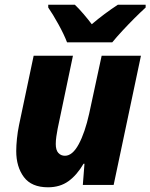

<svg xmlns="http://www.w3.org/2000/svg" viewBox="-20 -786 639 816"><path d="M184 10Q114 10 81.5 -33.5Q49 -77 49 -144Q49 -167 52 -196.5Q55 -226 61 -255L123 -549H290L225 -239Q222 -223 219.5 -206Q217 -189 217 -174Q217 -148 228 -136Q239 -124 256 -124Q288 -124 314.5 -173Q341 -222 359 -303L412 -549H579L463 0H332L339 -90H335Q307 -42 271 -16Q235 10 184 10ZM265 -606Q252 -640 228.5 -682.5Q205 -725 185 -754V-766H298Q314 -751 335 -726.5Q356 -702 370 -683Q397 -706 424.5 -726.5Q452 -747 481 -766H599V-754Q577 -734 551 -708Q525 -682 500 -655Q475 -628 457 -606Z"/></svg>

Font: Noto Sans Disp ExtBd
Style: Italic
Weight: 800
Italic angle: -12°
Designer: Monotype Design Team
Foundry: Monotype Imaging Inc.
Version: Version 2.000;GOOG;noto-source:20170915:90ef993387c0